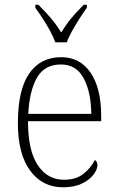

<svg xmlns="http://www.w3.org/2000/svg" viewBox="-20 -786 499 816"><path d="M248 10Q160 10 108 -61Q56 -132 56 -262Q56 -404 104 -473.5Q152 -543 240 -543Q320 -543 365 -477Q410 -411 410 -294V-271H99Q99 -146 140.5 -84Q182 -22 252 -22Q303 -22 335 -47.5Q367 -73 383 -106Q394 -100 394 -84Q394 -66 377.5 -44Q361 -22 328.5 -6Q296 10 248 10ZM368 -302Q367 -395 335.5 -453.5Q304 -512 239 -512Q169 -512 137 -455.5Q105 -399 100 -302ZM215 -606Q207 -629 192.5 -655.5Q178 -682 161 -708Q144 -734 130 -753V-766H143Q175 -734 197 -708Q219 -682 240 -648Q261 -682 282.5 -708Q304 -734 336 -766H349V-753Q335 -734 318.5 -708Q302 -682 287 -655.5Q272 -629 264 -606Z"/></svg>

Font: Noto Serif Tamil SemiCondensed ExtraLight
Style: Regular
Weight: 200
Width: 4
Designer: Indian Type Foundry, Tom Grace, and the Monotype Design Team
Foundry: Monotype Imaging Inc.
Version: Version 2.004; ttfautohint (v1.8.4.7-5d5b)